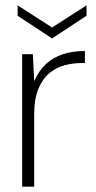

<svg xmlns="http://www.w3.org/2000/svg" viewBox="-20 -699 359 719"><path d="M63 0V-496H103L108 -397H109Q126 -435 152.5 -459.5Q179 -484 215.5 -496Q252 -508 298 -508V-463H286Q255 -463 223.5 -455Q192 -447 166 -426Q140 -405 124 -367Q108 -329 108 -269V0ZM175 -555 46 -640V-679L175 -596L304 -679V-640Z"/></svg>

Font: DM Sans 28pt ExtraLight
Style: Regular
Weight: 250
Version: Version 4.004;gftools[0.9.30]